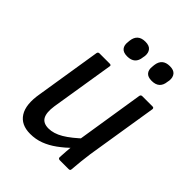

<svg xmlns="http://www.w3.org/2000/svg" viewBox="-198 -786 904 904"><g transform="rotate(45 253.5 -334.5)"><path d="M161 11Q100 11 73.5 -31Q47 -73 61 -153L113 -479Q115 -488 124 -488H192Q203 -488 201 -479L150 -162Q143 -114 156 -91Q169 -68 204 -68Q238 -68 275.5 -90Q313 -112 363 -160L355 -89Q323 -58 292 -35.5Q261 -13 229 -1Q197 11 161 11ZM348 0Q337 0 337 -10Q338 -29 339.5 -51Q341 -73 344 -93L343 -131L398 -479Q400 -488 409 -488H477Q487 -488 486 -478L429 -122Q425 -94 422 -65Q419 -36 417 -10Q417 0 407 0ZM389 -570Q363 -570 352 -583.5Q341 -597 344 -620L345 -631Q351 -680 401 -680Q427 -680 438 -666.5Q449 -653 447 -631L445 -620Q440 -570 389 -570ZM226 -570Q200 -570 189 -583.5Q178 -597 181 -620L182 -631Q188 -680 238 -680Q264 -680 275 -666.5Q286 -653 284 -631L282 -620Q277 -570 226 -570Z"/></g></svg>

Font: Sofia Sans Semi Condensed Medium
Style: Italic
Weight: 500
Italic angle: -9°
Version: Version 4.100